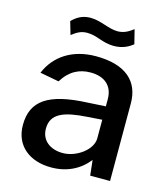

<svg xmlns="http://www.w3.org/2000/svg" viewBox="-108 -792 778 887"><g transform="rotate(15 281.5 -348.5)"><path d="M218 10C293 10 353 -20 395 -73L403 0H498V-371C498 -474 432 -540 287 -540C172 -540 93 -484 58 -400L149 -383C183 -439 229 -461 282 -461C350 -461 390 -425 390 -363V-328L304 -323C120 -315 42 -263 42 -146C42 -47 115 10 218 10ZM253 -68C193 -68 149 -101 149 -157C149 -231 212 -252 319 -259L390 -264V-175C390 -120 318 -68 253 -68ZM426 -707C406 -692 384 -677 352 -677C308 -677 267 -705 216 -705C176 -705 150 -687 129 -666L147 -604C170 -621 188 -634 220 -634C267 -634 298 -607 352 -607C396 -607 424 -624 443 -639Z"/></g></svg>

Font: Cheyenne Sans Medium
Style: Regular
Weight: 500
Designer: The Public Sans project authors (U.S. Web Design System), Libre Franklin designed by Pablo Impallari and Rodrigo Fuenzal
Foundry: The Cheyenne Sans Project Authors
Version: Version 2.007